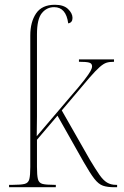

<svg xmlns="http://www.w3.org/2000/svg" viewBox="-20 -785 518 805"><path d="M18 0V-10H34Q68 -10 83.5 -14Q99 -18 103 -34Q107 -50 107 -85V-636Q107 -693 131.5 -729Q156 -765 210 -765Q247 -765 265.5 -747Q284 -729 284 -710Q284 -690 266 -687Q257 -755 207 -755Q176 -755 155.5 -730Q135 -705 135 -641V-374Q135 -338 135 -296Q135 -254 134 -214L272 -376Q313 -423 333 -449Q353 -475 359.5 -487Q366 -499 366 -507Q366 -519 354 -522.5Q342 -526 311 -526V-536H458V-526Q439 -526 426.5 -522Q414 -518 398 -504Q382 -490 354 -458L239 -322L357 -115Q381 -75 397 -52Q413 -29 429 -19.5Q445 -10 466 -10H471V0H460Q430 0 411.5 -6.5Q393 -13 375.5 -35.5Q358 -58 330 -107L221 -300L135 -199V-85Q135 -50 139 -34Q143 -18 158 -14Q173 -10 207 -10H214V0Z"/></svg>

Font: Noto Serif Display SemiCondensed Thin
Style: Regular
Weight: 100
Width: 4
Designer: Monotype Design Team
Foundry: Monotype Imaging Inc.
Version: Version 2.009